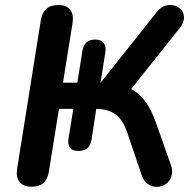

<svg xmlns="http://www.w3.org/2000/svg" viewBox="-20 -733 768 762"><path d="M104 8Q73 8 58 -10.5Q43 -29 48 -63L142 -653Q147 -683 164 -698Q181 -713 212 -713Q244 -713 258.5 -694.5Q273 -676 268 -642L230 -405H287L307 -531Q314 -576 358 -576Q381 -576 391.5 -562.5Q402 -549 398 -525L379 -405H383L374 -398L602 -685Q618 -705 636.5 -710.5Q655 -716 672.5 -711Q690 -706 700.5 -692.5Q711 -679 710 -660Q709 -641 692 -620L488 -364L434 -401Q476 -395 506.5 -376.5Q537 -358 559 -327Q581 -296 597 -251L658 -79Q667 -53 660.5 -33.5Q654 -14 638.5 -3Q623 8 603.5 8.5Q584 9 567 -2.5Q550 -14 542 -39L486 -204Q469 -256 439 -278.5Q409 -301 359 -301H335L364 -313L343 -177Q336 -134 291 -134Q244 -134 252 -184L271 -301H214L174 -52Q169 -21 152 -6.5Q135 8 104 8Z"/></svg>

Font: Nunito ExtraLight
Style: Italic
Weight: 200
Italic angle: -9°
Designer: Vernon Adams
Foundry: Vernon Adams
Version: Version 3.602